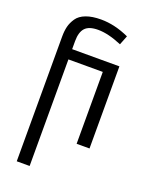

<svg xmlns="http://www.w3.org/2000/svg" viewBox="-168 -797 846 1092"><g transform="rotate(20 255.0 -251.0)"><path d="M152 -435V210H74V-544Q74 -579 80.5 -605.5Q87 -632 104.5 -658Q122 -684 159 -698Q196 -712 250 -712Q333 -712 420 -672L398 -616Q316 -651 254 -651Q199 -651 175.5 -625.5Q152 -600 152 -546V-497H438V0H360V-435Z"/></g></svg>

Font: BreeCF
Style: Light
Weight: 300
Designer: Veronika Burian, Jos Scaglione
Foundry: TypeTogether
Version: Version 0.0.2